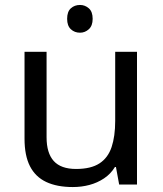

<svg xmlns="http://www.w3.org/2000/svg" viewBox="-20 -745 658 775"><path d="M303 -725Q323 -725 338.5 -711.5Q354 -698 354 -669Q354 -641 338.5 -627Q323 -613 303 -613Q281 -613 266 -627Q251 -641 251 -669Q251 -698 266 -711.5Q281 -725 303 -725ZM533 -536V0H461L448 -71H444Q427 -43 400 -25Q373 -7 341 1.5Q309 10 274 10Q210 10 166.5 -10.5Q123 -31 101 -74Q79 -117 79 -185V-536H168V-191Q168 -127 197 -95Q226 -63 287 -63Q347 -63 381.5 -85.5Q416 -108 430.5 -151.5Q445 -195 445 -257V-536Z"/></svg>

Font: lkorean15
Style: Book
Weight: 400
Designer: Jelle Bosma - Monotype Design Team
Foundry: Monotype Imaging Inc.
Version: Version 2.003